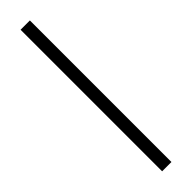

<svg xmlns="http://www.w3.org/2000/svg" viewBox="-283 -643 773 773"><g transform="rotate(-45 103.5 -257.0)"><path d="M77 146V-660H130V146Z"/></g></svg>

Font: Bricolage Grotesque 12pt Condensed ExtraLight
Style: Regular
Weight: 200
Width: 3
Designer: Mathieu Triay
Foundry: Atelier Triay
Version: Version 1.001; ttfautohint (v1.8.4.7-5d5b);gftools[0.9.33.de